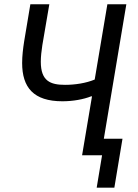

<svg xmlns="http://www.w3.org/2000/svg" viewBox="-20 -718 640 888"><path d="M427.2 149.9H508.9L546.5 -76.3H460.2L564.3 -698.2H476.6L418 -350.1C378.2 -333.5 327.4 -325.6 280.9 -325.6C213.4 -325.6 168.7 -342.7 168.7 -432.5C168.7 -456.3 171.9 -483.3 175.8 -508.9L208.1 -698.2H120.4L91.6 -525.9C86.6 -493.3 82.4 -459.9 82.4 -426.8C82.4 -313.6 134.9 -249.6 268.8 -249.6C317.8 -249.6 366.1 -258.5 401.3 -272.4H405.5L359.7 0H452.1Z"/></svg>

Font: Margiela Mono Italic Text It
Style: Regular
Weight: 400
Designer: Mike Abbink, Paul van der Laan, Pieter van Rosmalen
Foundry: Bold Monday
Version: Version 2.003 2021